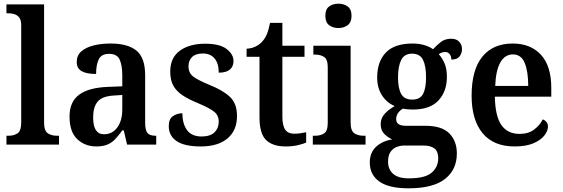

<svg xmlns="http://www.w3.org/2000/svg" viewBox="-20 -784 3051 1041"><path d="M15 0V-48H26Q56 -48 75.5 -61.5Q95 -75 95 -120V-648Q95 -676 84 -689.5Q73 -703 57 -707.5Q41 -712 26 -712H15V-760H219V-120Q219 -75 239 -61.5Q259 -48 289 -48H300V0Z M502 10Q441 10 399 -29.5Q357 -69 357 -152Q357 -232 409 -270.5Q461 -309 566 -313L643 -316V-374Q643 -429 629 -460.5Q615 -492 571 -492Q530 -492 515.5 -462.5Q501 -433 501 -383Q448 -383 422 -398.5Q396 -414 396 -448Q396 -483 420.5 -505Q445 -527 487 -537.5Q529 -548 580 -548Q673 -548 720 -509.5Q767 -471 767 -376V-119Q767 -78 779.5 -63Q792 -48 824 -48H827V0H669L651 -77H643Q623 -49 604.5 -29.5Q586 -10 562 0Q538 10 502 10ZM544 -56Q589 -56 616 -93Q643 -130 643 -191V-269L596 -266Q533 -262 509 -232.5Q485 -203 485 -147Q485 -56 544 -56Z M1069 10Q980 10 937.5 -19Q895 -48 895 -100Q895 -140 918.5 -155Q942 -170 969 -170Q969 -112 994.5 -78Q1020 -44 1073 -44Q1120 -44 1143 -66.5Q1166 -89 1166 -124Q1166 -158 1141.5 -178Q1117 -198 1055 -224Q1003 -245 969.5 -267.5Q936 -290 919.5 -320Q903 -350 903 -396Q903 -471 955 -509Q1007 -547 1093 -547Q1171 -547 1208.5 -518.5Q1246 -490 1246 -453Q1246 -423 1226 -406.5Q1206 -390 1166 -390Q1166 -440 1143.5 -467Q1121 -494 1080 -494Q1041 -494 1021.5 -475Q1002 -456 1002 -424Q1002 -389 1027 -369.5Q1052 -350 1115 -324Q1188 -295 1226.5 -259Q1265 -223 1265 -155Q1265 -77 1213.5 -33.5Q1162 10 1069 10Z M1529 10Q1458 10 1422.5 -25Q1387 -60 1387 -147V-476H1317V-520Q1344 -521 1366 -532Q1388 -543 1402 -559Q1417 -575 1427 -599Q1437 -623 1444 -660H1511V-536H1631V-476H1511V-152Q1511 -103 1526.5 -81Q1542 -59 1575 -59Q1593 -59 1609 -61.5Q1625 -64 1640 -67V-11Q1625 -4 1595.5 3Q1566 10 1529 10Z M1815 -632Q1785 -632 1764.5 -647.5Q1744 -663 1744 -698Q1744 -734 1764.5 -749Q1785 -764 1815 -764Q1844 -764 1865 -749Q1886 -734 1886 -698Q1886 -663 1865 -647.5Q1844 -632 1815 -632ZM1676 0V-48H1688Q1718 -48 1737.5 -61Q1757 -74 1757 -118V-420Q1757 -462 1737.5 -475Q1718 -488 1689 -488H1679V-536H1881V-120Q1881 -75 1901 -61.5Q1921 -48 1951 -48H1962V0Z M2195 237Q2089 237 2037 200.5Q1985 164 1985 97Q1985 42 2020.5 10.5Q2056 -21 2107 -28Q2084 -38 2064 -57.5Q2044 -77 2044 -111Q2044 -142 2064.5 -165.5Q2085 -189 2120 -209Q2078 -226 2051.5 -266.5Q2025 -307 2025 -363Q2025 -450 2072 -499Q2119 -548 2217 -548Q2252 -548 2280.5 -539.5Q2309 -531 2328 -517Q2345 -536 2368.5 -555Q2392 -574 2426 -574Q2455 -574 2470 -557.5Q2485 -541 2485 -518Q2485 -496 2472 -478.5Q2459 -461 2427 -461Q2427 -479 2418 -490.5Q2409 -502 2395 -502Q2383 -502 2374.5 -498.5Q2366 -495 2359 -490Q2378 -469 2390.5 -440Q2403 -411 2403 -367Q2403 -289 2357.5 -239.5Q2312 -190 2217 -190Q2206 -190 2189.5 -191.5Q2173 -193 2165 -195Q2151 -188 2139.5 -173Q2128 -158 2128 -138Q2128 -102 2180 -102H2286Q2376 -102 2416.5 -60.5Q2457 -19 2457 48Q2457 136 2392.5 186.5Q2328 237 2195 237ZM2215 -244Q2258 -244 2274 -275Q2290 -306 2290 -365Q2290 -426 2273.5 -459.5Q2257 -493 2214 -493Q2172 -493 2155 -458.5Q2138 -424 2138 -364Q2138 -306 2155 -275Q2172 -244 2215 -244ZM2197 183Q2284 183 2320 152.5Q2356 122 2356 74Q2356 37 2335.5 21Q2315 5 2275 5H2173Q2152 5 2131.5 12.5Q2111 20 2097.5 39Q2084 58 2084 93Q2084 134 2111.5 158.5Q2139 183 2197 183Z M2770 10Q2656 10 2596.5 -62Q2537 -134 2537 -265Q2537 -405 2595 -476.5Q2653 -548 2760 -548Q2857 -548 2913 -487Q2969 -426 2969 -307V-260H2663Q2665 -154 2698.5 -106Q2732 -58 2797 -58Q2845 -58 2876 -81.5Q2907 -105 2923 -137Q2934 -133 2942.5 -123Q2951 -113 2951 -98Q2951 -75 2932 -50Q2913 -25 2873 -7.5Q2833 10 2770 10ZM2844 -318Q2844 -396 2825 -442.5Q2806 -489 2761 -489Q2717 -489 2692.5 -445Q2668 -401 2665 -318Z"/></svg>

Font: Noto Serif Hebrew SemiCondensed SemiBold
Style: Regular
Weight: 600
Width: 4
Designer: Monotype Design Team
Foundry: Monotype Imaging Inc.
Version: Version 2.004; ttfautohint (v1.8.4.7-5d5b)